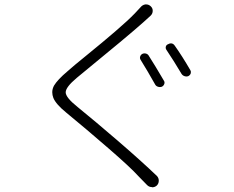

<svg xmlns="http://www.w3.org/2000/svg" viewBox="-20 -794 1040 852"><path d="M603.5 -529.3Q599.6 -536.1 602.1 -543.5Q604.5 -550.8 611.3 -554.7Q619.1 -558.6 627.9 -556.2Q636.7 -553.7 640.6 -545.9Q667 -504.9 707 -436.5Q711.9 -429.7 709 -421.4Q706.1 -413.1 698.2 -409.2Q689.5 -406.2 680.7 -409.2Q671.9 -412.1 668 -419.9Q632.8 -482.4 603.5 -529.3ZM718.8 -572.3Q713.9 -579.1 715.8 -586.9Q717.8 -594.7 725.6 -597.7Q732.4 -601.6 738.3 -601.6Q749 -601.6 755.9 -590.8Q789.1 -543.9 824.2 -483.4Q827.1 -478.5 827.1 -474.6Q827.1 -470.7 826.2 -467.8Q823.2 -460 815.4 -456.1Q807.6 -453.1 798.8 -456.1Q790 -459 785.2 -466.8Q751 -524.4 718.8 -572.3ZM603.5 -761.7Q612.3 -772.5 625 -774.4Q627 -774.4 628.9 -774.4Q639.6 -774.4 648.4 -766.6Q658.2 -757.8 657.7 -745.1Q657.2 -732.4 647.5 -723.6Q619.1 -697.3 616.2 -695.3Q556.6 -641.6 320.3 -448.2Q271.5 -407.2 271.5 -384.3Q271.5 -361.3 324.2 -319.3Q402.3 -255.9 504.9 -167.5Q607.4 -79.1 676.8 -12.7Q684.6 -3.9 684.6 7.8Q684.6 20.5 675.8 29.3Q667 37.1 655.3 37.1Q654.3 37.1 653.3 36.1Q641.6 36.1 632.8 27.3Q602.5 -2.9 595.7 -10.7Q559.6 -50.8 460.9 -136.2Q362.3 -221.7 274.4 -293.9Q228.5 -331.1 216.8 -359.4Q211.9 -372.1 211.9 -384.8Q211.9 -399.4 219.7 -414.1Q235.4 -440.4 279.3 -477.5Q301.8 -498 368.7 -552.2Q435.5 -606.4 491.7 -654.8Q547.9 -703.1 578.1 -734.4Q589.8 -746.1 603.5 -761.7Z"/></svg>

Font: Gen Jyuu Gothic L Monospace Light
Style: Regular
Weight: 300
Designer: [Source Han Sans]
Ryoko NISHIZUKA  (kana & ideographs); Paul D. Hunt (Latin, Greek & Cyrillic); Wenlong ZHANG  (bopomofo
Version: Version 1.002.20150607